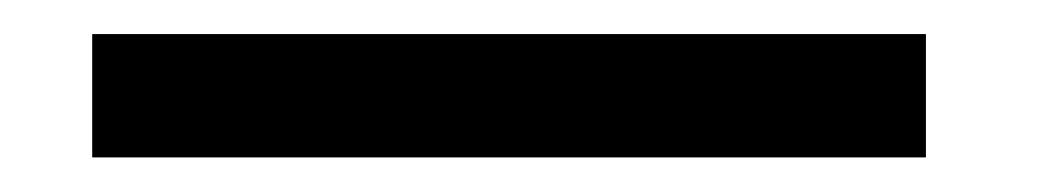

<svg xmlns="http://www.w3.org/2000/svg" viewBox="-20 -91 610 111"><path d="M33.3 0V-71.3H515.3V0Z"/></svg>

Font: Darker Grotesque Light
Style: Regular
Weight: 300
Designer: Gabriel Lam
Foundry: TypeRant
Version: Version 1.000;gftools[0.9.28]